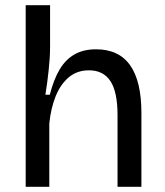

<svg xmlns="http://www.w3.org/2000/svg" viewBox="-20 -720 636 740"><path d="M79 0V-314V-700H173V-539Q173 -517 171.5 -494.5Q170 -472 167.5 -449Q165 -426 162 -402.5Q159 -379 155 -355H172Q187 -414 210 -452.5Q233 -491 267.5 -510.5Q302 -530 350 -530Q438 -530 481.5 -468.5Q525 -407 525 -285V0H433V-276Q433 -366 405.5 -407.5Q378 -449 323 -449Q277 -449 245 -422Q213 -395 194.5 -349Q176 -303 170 -244V0Z"/></svg>

Font: Bricolage Grotesque
Style: Regular
Weight: 400
Designer: Mathieu Triay
Foundry: Atelier Triay
Version: Version 1.001;gftools[0.9.33.dev8+g029e19f]